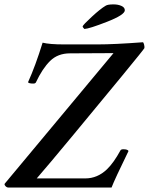

<svg xmlns="http://www.w3.org/2000/svg" viewBox="-36 -842 668 862"><path d="M342.8 -711.9Q335 -719.7 335 -723.6Q336.9 -730.5 376 -766.6Q415 -802.7 438.5 -816.4Q447.3 -822.3 473.6 -822.3Q494.1 -822.3 509.3 -815.4Q524.4 -808.6 524.4 -795.9Q524.4 -775.4 444.3 -744.1Q364.3 -712.9 342.8 -711.9ZM278.3 -602.5Q223.6 -602.5 189 -568.4Q154.3 -534.2 125 -471.7Q122.1 -466.8 113.3 -466.8Q93.8 -466.8 89.8 -472.7Q123 -545.9 155.3 -650.4Q186.5 -642.6 251 -642.6H402.3Q476.6 -642.6 605.5 -652.3Q608.4 -651.4 610.8 -642.1Q613.3 -632.8 612.3 -626Q611.3 -622.1 512.2 -501.5Q413.1 -380.9 294.4 -237.8Q175.8 -94.7 128.9 -41H346.7Q401.4 -41 444.3 -82Q474.6 -111.3 504.9 -167Q507.8 -171.9 517.6 -171.9Q537.1 -171.9 541 -164.1Q478.5 -36.1 464.8 0H2Q-5.9 0 -11.7 -6.8Q-17.6 -13.7 -14.6 -17.6L473.6 -603.5Z"/></svg>

Font: Crimson
Style: SemiboldItalic
Weight: 600
Italic angle: -11°
Version: Version 0.8 ; ttfautohint (v1.00) -l 8 -r 50 -G 200 -x 14 -D